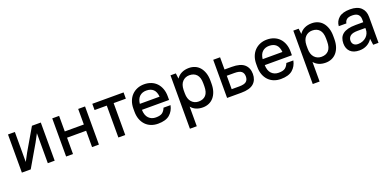

<svg xmlns="http://www.w3.org/2000/svg" viewBox="-1 -1337 4823 2365"><g transform="rotate(-20 2410.0 -154.0)"><path d="M415 -393 360 -290 191 0H75V-500H165V-107L220 -210L389 -500H505V0H415Z M995 -214H745V0H655V-500H745V-296H995V-500H1085V0H995Z M1180 -500H1590V-418H1430V0H1340V-418H1180Z M1860 8Q1810 8 1768.5 -8.5Q1727 -25 1697.5 -56Q1668 -87 1651.5 -131Q1635 -175 1635 -231V-269Q1635 -324 1651.5 -368Q1668 -412 1698 -443Q1728 -474 1769 -491Q1810 -508 1860 -508Q1910 -508 1951.5 -491.5Q1993 -475 2022.5 -444Q2052 -413 2068.5 -368.5Q2085 -324 2085 -269V-221H1729Q1731 -148 1767 -111Q1803 -74 1860 -74Q1919 -74 1946 -95Q1973 -116 1988 -155H2080Q2065 -81 2013 -36.5Q1961 8 1860 8ZM1860 -426Q1806 -426 1771.5 -394.5Q1737 -363 1730 -299H1989Q1983 -365 1950 -395.5Q1917 -426 1860 -426Z M2447 8Q2348 8 2295 -57V200H2205V-500H2275L2284 -428Q2310 -468 2352 -488Q2394 -508 2448 -508Q2490 -508 2526.5 -492.5Q2563 -477 2589 -446.5Q2615 -416 2630 -371.5Q2645 -327 2645 -269V-231Q2645 -173 2630 -128.5Q2615 -84 2588.5 -53.5Q2562 -23 2525.5 -7.5Q2489 8 2447 8ZM2423 -78Q2483 -78 2517 -115Q2551 -152 2551 -231V-269Q2551 -347 2517 -384.5Q2483 -422 2423 -422Q2369 -422 2333 -385Q2297 -348 2295 -276V-231Q2295 -157 2331 -117.5Q2367 -78 2423 -78Z M2765 -500H2855V-340H2950Q3063 -340 3114 -294.5Q3165 -249 3165 -170Q3165 -90 3114 -45Q3063 0 2950 0H2765ZM2855 -258V-82H2955Q3021 -82 3047 -104.5Q3073 -127 3073 -170Q3073 -213 3047 -235.5Q3021 -258 2955 -258Z M3470 8Q3420 8 3378.5 -8.5Q3337 -25 3307.5 -56Q3278 -87 3261.5 -131Q3245 -175 3245 -231V-269Q3245 -324 3261.5 -368Q3278 -412 3308 -443Q3338 -474 3379 -491Q3420 -508 3470 -508Q3520 -508 3561.5 -491.5Q3603 -475 3632.5 -444Q3662 -413 3678.5 -368.5Q3695 -324 3695 -269V-221H3339Q3341 -148 3377 -111Q3413 -74 3470 -74Q3529 -74 3556 -95Q3583 -116 3598 -155H3690Q3675 -81 3623 -36.5Q3571 8 3470 8ZM3470 -426Q3416 -426 3381.5 -394.5Q3347 -363 3340 -299H3599Q3593 -365 3560 -395.5Q3527 -426 3470 -426Z M4057 8Q3958 8 3905 -57V200H3815V-500H3885L3894 -428Q3920 -468 3962 -488Q4004 -508 4058 -508Q4100 -508 4136.5 -492.5Q4173 -477 4199 -446.5Q4225 -416 4240 -371.5Q4255 -327 4255 -269V-231Q4255 -173 4240 -128.5Q4225 -84 4198.5 -53.5Q4172 -23 4135.5 -7.5Q4099 8 4057 8ZM4033 -78Q4093 -78 4127 -115Q4161 -152 4161 -231V-269Q4161 -347 4127 -384.5Q4093 -422 4033 -422Q3979 -422 3943 -385Q3907 -348 3905 -276V-231Q3905 -157 3941 -117.5Q3977 -78 4033 -78Z M4500 8Q4422 8 4381 -31.5Q4340 -71 4340 -140Q4340 -178 4352 -208.5Q4364 -239 4390.5 -260Q4417 -281 4458.5 -292Q4500 -303 4560 -303H4660V-340Q4660 -382 4635.5 -405Q4611 -428 4560 -428Q4509 -428 4486.5 -409Q4464 -390 4460 -360H4360Q4364 -424 4412.5 -466Q4461 -508 4560 -508Q4654 -508 4702 -463Q4750 -418 4750 -340V0H4680L4669 -82Q4642 -39 4598.5 -15.5Q4555 8 4500 8ZM4510 -72Q4543 -72 4570.5 -83Q4598 -94 4618 -112.5Q4638 -131 4649 -156Q4660 -181 4660 -209V-227H4560Q4491 -227 4462.5 -203.5Q4434 -180 4434 -142Q4434 -110 4454 -91Q4474 -72 4510 -72Z"/></g></svg>

Font: PT Root UI Web Medium
Style: Regular
Weight: 500
Designer: Vitaly Kuzmin
Foundry: ParaType Ltd.
Version: Version 1.001W